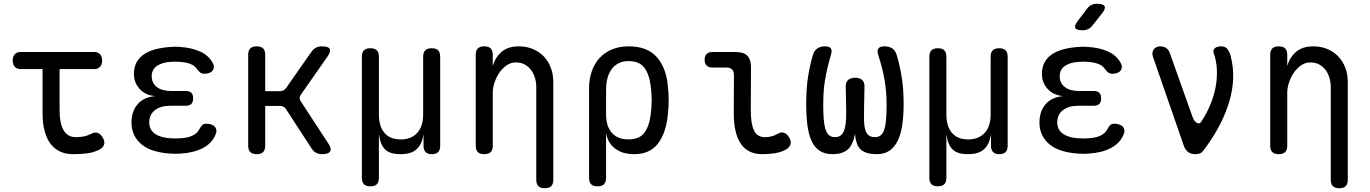

<svg xmlns="http://www.w3.org/2000/svg" viewBox="-20 -805 7240 1015"><path d="M479 -530Q499 -530 509.5 -517.5Q520 -505 520 -485Q520 -465 509.5 -452.5Q499 -440 479 -440H295V-224Q295 -152 316.5 -116Q338 -80 380 -80Q400 -80 419 -83Q438 -86 461 -97Q481 -108 496.5 -102.5Q512 -97 523 -78Q535 -58 530.5 -41.5Q526 -25 507 -15Q477 1 442 5.5Q407 10 365 10Q329 10 299.5 -3Q270 -16 249 -42.5Q228 -69 216.5 -110Q205 -151 205 -207V-440H88Q68 -440 57.5 -452.5Q47 -465 47 -485Q47 -505 57.5 -517.5Q68 -530 88 -530Z M1104 -473Q1111 -461 1110.5 -450Q1110 -439 1104 -431.5Q1098 -424 1086.5 -419.5Q1075 -415 1059 -415Q1054 -415 1049 -416.5Q1044 -418 1039.5 -421Q1035 -424 1030 -429.5Q1025 -435 1019 -443Q1008 -459 985 -467.5Q962 -476 930 -478Q918 -479 906.5 -479Q895 -479 883 -478Q836 -475 809 -456Q782 -437 782 -402Q782 -366 809 -345Q836 -324 884 -324H962Q982 -324 991.5 -314.5Q1001 -305 1001 -285Q1001 -265 991.5 -255.5Q982 -246 962 -246H881Q829 -246 799 -222.5Q769 -199 769 -158Q769 -119 799 -98Q829 -77 881 -74Q894 -73 907.5 -73Q921 -73 934 -74Q972 -76 997.5 -88Q1023 -100 1034 -122Q1038 -130 1042 -135.5Q1046 -141 1050 -144.5Q1054 -148 1059 -149.5Q1064 -151 1070 -151Q1086 -151 1098 -146.5Q1110 -142 1116.5 -134.5Q1123 -127 1124 -116Q1125 -105 1119 -92Q1100 -47 1052 -22Q1004 3 934 7Q921 8 907.5 8Q894 8 881 7Q833 4 795 -7.5Q757 -19 730.5 -40Q704 -61 689.5 -90.5Q675 -120 675 -157Q675 -217 708 -254.5Q741 -292 801 -297Q750 -301 719 -334Q688 -367 688 -414Q688 -449 701.5 -474.5Q715 -500 740.5 -517.5Q766 -535 802 -544.5Q838 -554 883 -557Q895 -558 906.5 -558Q918 -558 930 -557Q994 -553 1039 -532Q1084 -511 1104 -473Z M1337 10Q1314 10 1303 -1Q1292 -12 1292 -35V-515Q1292 -538 1303 -549Q1314 -560 1337 -560Q1360 -560 1371 -549Q1382 -538 1382 -515V-323H1460Q1470 -323 1478 -327Q1486 -331 1492 -339L1627 -532Q1637 -546 1650.5 -553Q1664 -560 1681 -560Q1716 -560 1723 -546.5Q1730 -533 1710 -504L1570 -304Q1564 -296 1564 -287.5Q1564 -279 1569 -271L1714 -49Q1734 -20 1725.5 -5Q1717 10 1682 10Q1665 10 1651.5 3Q1638 -4 1628 -19L1492 -228Q1487 -236 1479 -240.5Q1471 -245 1461 -245H1382V-35Q1382 -12 1371 -1Q1360 10 1337 10Z M1938 180Q1915 180 1904 169Q1893 158 1893 135V-505Q1893 -528 1904 -539Q1915 -550 1938 -550Q1961 -550 1972 -539Q1983 -528 1983 -505V-200Q1983 -137 2012.5 -102.5Q2042 -68 2098 -68Q2154 -68 2185.5 -102.5Q2217 -137 2217 -200V-505Q2217 -528 2228 -539Q2239 -550 2262 -550Q2285 -550 2296 -539Q2307 -528 2307 -505V-34Q2307 -12 2296 -1Q2285 10 2263 10Q2241 10 2230 -1Q2219 -12 2219 -34V-95L2217 -85Q2209 -40 2181 -15Q2153 10 2097 10Q2041 10 2016 -15Q1991 -40 1985 -85L1983 -95V135Q1983 158 1972 169Q1961 180 1938 180Z M2585 -316V-35Q2585 -12 2574 -1Q2563 10 2540 10Q2517 10 2506 -1Q2495 -12 2495 -35V-515Q2495 -538 2506 -549Q2517 -560 2540 -560Q2563 -560 2574 -549Q2585 -538 2585 -515V-456Q2599 -504 2633 -532Q2667 -560 2722 -560Q2762 -560 2795.5 -546.5Q2829 -533 2853.5 -508Q2878 -483 2891.5 -448Q2905 -413 2905 -370V145Q2905 168 2894 179Q2883 190 2860 190Q2837 190 2826 179Q2815 168 2815 145V-344Q2815 -370 2808 -393.5Q2801 -417 2787.5 -435Q2774 -453 2754 -464Q2734 -475 2707 -475Q2680 -475 2657.5 -459Q2635 -443 2619 -419.5Q2603 -396 2594 -368Q2585 -340 2585 -316Z M3139 180Q3116 180 3105 169Q3094 158 3094 135V-336Q3094 -387 3108.5 -428.5Q3123 -470 3150 -499Q3177 -528 3216 -544Q3255 -560 3303 -560Q3400 -560 3450 -505.5Q3500 -451 3510 -356Q3515 -316 3515 -275.5Q3515 -235 3510 -195Q3500 -100 3457.5 -45Q3415 10 3332 10Q3270 10 3230.5 -20.5Q3191 -51 3184 -105V135Q3184 158 3173 169Q3162 180 3139 180ZM3302 -68Q3359 -68 3385.5 -102Q3412 -136 3420 -200Q3425 -238 3425 -275.5Q3425 -313 3420 -350Q3412 -414 3385.5 -448Q3359 -482 3302 -482Q3274 -482 3252 -471.5Q3230 -461 3215 -441.5Q3200 -422 3192 -394Q3184 -366 3184 -330V-200Q3184 -137 3215 -102.5Q3246 -68 3302 -68Z M3949 -224Q3949 -152 3965.5 -116Q3982 -80 4024 -80Q4041 -80 4058 -84Q4075 -88 4090 -97Q4110 -109 4125.5 -103Q4141 -97 4152 -78Q4164 -58 4159 -42Q4154 -26 4136 -15Q4111 -1 4079 4.5Q4047 10 4009 10Q3973 10 3945 -3Q3917 -16 3898 -42.5Q3879 -69 3869 -110Q3859 -151 3859 -207L3860 -408Q3860 -428 3850 -438Q3840 -448 3820 -448H3746Q3726 -448 3715.5 -458.5Q3705 -469 3705 -489Q3705 -509 3715.5 -519.5Q3726 -530 3746 -530H3870Q3911 -530 3930.5 -510.5Q3950 -491 3950 -450Z M4656 -560Q4681 -560 4697 -549Q4713 -538 4720 -515Q4735 -467 4746 -402.5Q4757 -338 4757 -254Q4757 -194 4750 -145.5Q4743 -97 4726.5 -62.5Q4710 -28 4683 -9Q4656 10 4615 10Q4560 10 4532.5 -12.5Q4505 -35 4500 -98Q4489 -38 4461 -14Q4433 10 4381 10Q4340 10 4313 -8Q4286 -26 4270.5 -59.5Q4255 -93 4248.5 -142Q4242 -191 4242 -254Q4242 -339 4252.5 -403.5Q4263 -468 4278 -516Q4285 -538 4301 -549Q4317 -560 4341 -560Q4364 -560 4372 -549.5Q4380 -539 4373 -516Q4362 -478 4354 -444.5Q4346 -411 4341 -379Q4336 -347 4334 -316Q4332 -285 4332 -251Q4332 -208 4334.5 -176Q4337 -144 4343.5 -122.5Q4350 -101 4362.5 -90.5Q4375 -80 4394 -80Q4417 -80 4429 -93Q4441 -106 4446.5 -128.5Q4452 -151 4453 -181Q4454 -211 4453 -246L4451 -346Q4450 -370 4463.5 -382Q4477 -394 4501 -394Q4525 -394 4538 -382Q4551 -370 4550 -346L4548 -243Q4547 -203 4547.5 -172Q4548 -141 4553.5 -121Q4559 -101 4571 -90.5Q4583 -80 4606 -80Q4625 -80 4637 -90.5Q4649 -101 4655.5 -122.5Q4662 -144 4664.5 -176Q4667 -208 4667 -251Q4667 -285 4664.5 -316Q4662 -347 4657 -378Q4652 -409 4643.5 -442.5Q4635 -476 4623 -514Q4615 -537 4623.5 -548.5Q4632 -560 4656 -560Z M4938 180Q4915 180 4904 169Q4893 158 4893 135V-505Q4893 -528 4904 -539Q4915 -550 4938 -550Q4961 -550 4972 -539Q4983 -528 4983 -505V-200Q4983 -137 5012.5 -102.5Q5042 -68 5098 -68Q5154 -68 5185.5 -102.5Q5217 -137 5217 -200V-505Q5217 -528 5228 -539Q5239 -550 5262 -550Q5285 -550 5296 -539Q5307 -528 5307 -505V-34Q5307 -12 5296 -1Q5285 10 5263 10Q5241 10 5230 -1Q5219 -12 5219 -34V-95L5217 -85Q5209 -40 5181 -15Q5153 10 5097 10Q5041 10 5016 -15Q4991 -40 4985 -85L4983 -95V135Q4983 158 4972 169Q4961 180 4938 180Z M5904 -473Q5911 -461 5910.5 -450Q5910 -439 5904 -431.5Q5898 -424 5886.5 -419.5Q5875 -415 5859 -415Q5854 -415 5849 -416.5Q5844 -418 5839.5 -421Q5835 -424 5830 -429.5Q5825 -435 5819 -443Q5808 -459 5785 -467.5Q5762 -476 5730 -478Q5718 -479 5706.5 -479Q5695 -479 5683 -478Q5636 -475 5609 -456Q5582 -437 5582 -402Q5582 -366 5609 -345Q5636 -324 5684 -324H5762Q5782 -324 5791.5 -314.5Q5801 -305 5801 -285Q5801 -265 5791.5 -255.5Q5782 -246 5762 -246H5681Q5629 -246 5599 -222.5Q5569 -199 5569 -158Q5569 -119 5599 -98Q5629 -77 5681 -74Q5694 -73 5707.5 -73Q5721 -73 5734 -74Q5772 -76 5797.5 -88Q5823 -100 5834 -122Q5838 -130 5842 -135.5Q5846 -141 5850 -144.5Q5854 -148 5859 -149.5Q5864 -151 5870 -151Q5886 -151 5898 -146.5Q5910 -142 5916.5 -134.5Q5923 -127 5924 -116Q5925 -105 5919 -92Q5900 -47 5852 -22Q5804 3 5734 7Q5721 8 5707.5 8Q5694 8 5681 7Q5633 4 5595 -7.5Q5557 -19 5530.5 -40Q5504 -61 5489.5 -90.5Q5475 -120 5475 -157Q5475 -217 5508 -254.5Q5541 -292 5601 -297Q5550 -301 5519 -334Q5488 -367 5488 -414Q5488 -449 5501.5 -474.5Q5515 -500 5540.5 -517.5Q5566 -535 5602 -544.5Q5638 -554 5683 -557Q5695 -558 5706.5 -558Q5718 -558 5730 -557Q5794 -553 5839 -532Q5884 -511 5904 -473ZM5755 -670Q5745 -657 5732 -651Q5719 -645 5703 -645Q5671 -645 5664.5 -657Q5658 -669 5678 -695L5726 -758Q5736 -772 5749 -778.5Q5762 -785 5779 -785Q5813 -785 5819.5 -772Q5826 -759 5805 -733Z M6237 -38 6074 -508Q6071 -518 6072.5 -527Q6074 -536 6079 -543.5Q6084 -551 6093 -555.5Q6102 -560 6114 -560Q6132 -560 6145 -551Q6158 -542 6164 -525L6285 -185Q6293 -163 6307.5 -155.5Q6322 -148 6330 -161Q6358 -203 6377.5 -249.5Q6397 -296 6406 -343Q6415 -390 6413 -436.5Q6411 -483 6396 -525Q6393 -534 6395.5 -540.5Q6398 -547 6404 -551.5Q6410 -556 6418.5 -558Q6427 -560 6436 -560Q6459 -560 6470 -544Q6481 -528 6486 -508Q6501 -450 6499 -391Q6497 -332 6480 -273Q6463 -214 6433.5 -155Q6404 -96 6363 -38Q6349 -18 6337.5 -4Q6326 10 6300 10Q6275 10 6260 -2Q6245 -14 6237 -38Z M6785 -316V-35Q6785 -12 6774 -1Q6763 10 6740 10Q6717 10 6706 -1Q6695 -12 6695 -35V-515Q6695 -538 6706 -549Q6717 -560 6740 -560Q6763 -560 6774 -549Q6785 -538 6785 -515V-456Q6799 -504 6833 -532Q6867 -560 6922 -560Q6962 -560 6995.5 -546.5Q7029 -533 7053.5 -508Q7078 -483 7091.5 -448Q7105 -413 7105 -370V145Q7105 168 7094 179Q7083 190 7060 190Q7037 190 7026 179Q7015 168 7015 145V-344Q7015 -370 7008 -393.5Q7001 -417 6987.5 -435Q6974 -453 6954 -464Q6934 -475 6907 -475Q6880 -475 6857.5 -459Q6835 -443 6819 -419.5Q6803 -396 6794 -368Q6785 -340 6785 -316Z"/></svg>

Font: Maple Mono NF CN
Style: Regular
Weight: 400
Monospace: yes
Designer: subframe7536
Version: Version 7.000